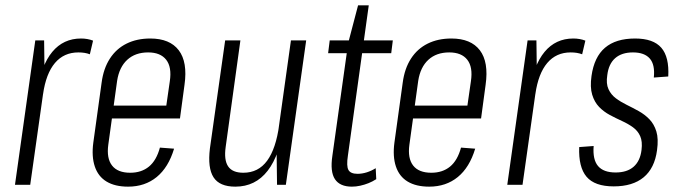

<svg xmlns="http://www.w3.org/2000/svg" viewBox="-20 -691 2538 718"><path d="M112 -540H145L147 -382L93 0H36ZM121 -352Q134 -447 175.5 -497Q217 -547 283 -547Q295 -547 306.5 -545Q318 -543 328 -539L316 -488Q298 -495 273 -495Q219 -495 185.5 -455.5Q152 -416 141 -339Z M459 7Q410 7 378.5 -12Q347 -31 334.5 -68.5Q322 -106 329 -158L360 -382Q367 -435 391 -472Q415 -509 453.5 -528Q492 -547 542 -547Q615 -547 648.5 -503Q682 -459 670 -374L653 -248H388L395 -296H612L597 -262L615 -387Q623 -440 601.5 -467.5Q580 -495 534 -495Q486 -495 456 -467.5Q426 -440 418 -389L385 -150Q378 -99 399 -72Q420 -45 467 -45Q509 -45 537 -68Q565 -91 578 -139L631 -135Q610 -65 566 -29Q522 7 459 7Z M824 -142Q817 -93 833 -69Q849 -45 890 -45Q946 -45 979 -90Q1012 -135 1024 -224L1051 -289L1043 -229Q1027 -112 981 -52.5Q935 7 860 7Q801 7 778.5 -28Q756 -63 765 -136L822 -540H879ZM1049 0H1016L1014 -154L1068 -540H1125Z M1296 7Q1251 7 1232.5 -21Q1214 -49 1223 -109L1282 -530L1319 -671H1359L1281 -109Q1275 -70 1283 -55.5Q1291 -41 1317 -41Q1334 -41 1351.5 -46.5Q1369 -52 1385 -62L1387 -21Q1373 -12 1358 -6Q1343 0 1327 3.5Q1311 7 1296 7ZM1213 -540H1449L1443 -492H1207Z M1585 7Q1536 7 1504.5 -12Q1473 -31 1460.5 -68.5Q1448 -106 1455 -158L1486 -382Q1493 -435 1517 -472Q1541 -509 1579.5 -528Q1618 -547 1668 -547Q1741 -547 1774.5 -503Q1808 -459 1796 -374L1779 -248H1514L1521 -296H1738L1723 -262L1741 -387Q1749 -440 1727.5 -467.5Q1706 -495 1660 -495Q1612 -495 1582 -467.5Q1552 -440 1544 -389L1511 -150Q1504 -99 1525 -72Q1546 -45 1593 -45Q1635 -45 1663 -68Q1691 -91 1704 -139L1757 -135Q1736 -65 1692 -29Q1648 7 1585 7Z M1953 -540H1986L1988 -382L1934 0H1877ZM1962 -352Q1975 -447 2016.5 -497Q2058 -547 2124 -547Q2136 -547 2147.5 -545Q2159 -543 2169 -539L2157 -488Q2139 -495 2114 -495Q2060 -495 2026.5 -455.5Q1993 -416 1982 -339Z M2275 6Q2204 6 2173.5 -30Q2143 -66 2146 -141L2200 -145Q2196 -94 2216.5 -70Q2237 -46 2282 -46Q2325 -46 2349.5 -67.5Q2374 -89 2379 -130Q2383 -162 2374 -182Q2365 -202 2347 -215Q2329 -228 2306 -238.5Q2283 -249 2260.5 -261Q2238 -273 2220.5 -291Q2203 -309 2194.5 -337Q2186 -365 2192 -407Q2202 -478 2242.5 -512.5Q2283 -547 2355 -547Q2423 -547 2453 -512.5Q2483 -478 2479 -405L2425 -401Q2430 -449 2410 -472Q2390 -495 2347 -495Q2305 -495 2280.5 -473.5Q2256 -452 2251 -410Q2246 -378 2255.5 -357.5Q2265 -337 2283 -323.5Q2301 -310 2323.5 -299Q2346 -288 2368.5 -275.5Q2391 -263 2408.5 -245Q2426 -227 2434.5 -199.5Q2443 -172 2437 -129Q2428 -62 2387 -28Q2346 6 2275 6Z"/></svg>

Font: Pathway Extreme Condensed Thin
Style: Italic
Weight: 250
Width: 3
Italic angle: -8°
Version: Version 1.001;gftools[0.9.26]